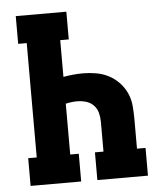

<svg xmlns="http://www.w3.org/2000/svg" viewBox="-53 -781 705 828"><g transform="rotate(-5 300.0 -367.5)"><path d="M46 0V-120H83V-615H46V-735H265V-615H228V-456Q250 -460 271 -462Q292 -464 314 -464Q342 -464 370.5 -459Q399 -454 424 -441Q449 -428 469 -407Q489 -386 500.5 -360Q512 -334 514.5 -305.5Q517 -277 517 -249V-120H554V0H335V-120H372V-249Q372 -269 367 -288Q362 -307 348.5 -321Q335 -335 316 -340.5Q297 -346 277 -346Q265 -346 253 -344.5Q241 -343 228 -340V-120H265V0Z"/></g></svg>

Font: Iosevka Curly Slab HvEx
Style: Regular
Weight: 900
Width: 7
Monospace: yes
Designer: Belleve Invis
Foundry: Belleve Invis
Version: Version 11.1.0; ttfautohint (v1.8.3)